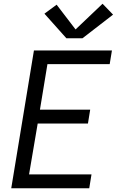

<svg xmlns="http://www.w3.org/2000/svg" viewBox="-20 -1004 640 1024"><path d="M40 0 161 -735H577L565 -662H233L193 -419H461L449 -345H181L135 -74H468L456 0ZM334 -800 217 -931 282 -979 383 -847 527 -984 583 -926 420 -800Z"/></svg>

Font: Iosevka SS04 Extended Oblique
Style: Regular
Weight: 400
Width: 7
Italic angle: -9°
Monospace: yes
Designer: Belleve Invis
Foundry: Belleve Invis
Version: Version 19.0.0; ttfautohint (v1.8.4)